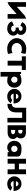

<svg xmlns="http://www.w3.org/2000/svg" viewBox="3130 -3882 1021 7322"><g transform="rotate(90 3641.0 -220.5)"><path d="M62 4.9V-701.2H238.8L240.2 -353L582 -658.2L691.9 -706.1V0H515.1V-341.8L171.9 -43Z M793.9 -166 952.1 -243.2 953.1 -234.9Q953.1 -232.9 953.9 -229.2Q954.6 -225.6 957.5 -214.8Q960.4 -204.1 965.1 -194.6Q969.7 -185.1 978.5 -173.1Q987.3 -161.1 998.8 -152.8Q1010.3 -144.5 1028.1 -138.7Q1045.9 -132.8 1066.9 -132.8Q1121.1 -132.8 1155 -162.1Q1189 -191.4 1188 -228Q1187 -263.7 1149.2 -287.8Q1111.3 -312 1036.1 -310.1H1030.8V-422.9H1036.1Q1097.2 -422.9 1126.5 -444.1Q1155.8 -465.3 1155.8 -496.1Q1155.8 -525.9 1130.9 -549.6Q1106 -573.2 1068.8 -573.2Q1044.4 -573.2 1024.9 -564.7Q1005.4 -556.2 994.9 -544.2Q984.4 -532.2 977.3 -520.3Q970.2 -508.3 967.8 -500L965.8 -491.2L963.9 -484.9L828.1 -549.8L829.1 -554.2Q829.1 -557.1 834.2 -571.3Q839.4 -585.4 856 -610.1Q872.6 -634.8 897.2 -656.5Q921.9 -678.2 967.8 -694.6Q1013.7 -710.9 1070.8 -710.9Q1176.3 -710.9 1243.7 -653.6Q1311 -596.2 1311 -505.9Q1311 -426.3 1252 -376Q1337.9 -320.8 1337.9 -216.8Q1337.9 -115.7 1261.7 -50.3Q1185.5 15.1 1067.9 15.1Q1021.5 15.1 981.4 5.4Q941.4 -4.4 914.3 -19.5Q887.2 -34.7 865.2 -54.4Q843.3 -74.2 830.6 -92Q817.9 -109.9 809.1 -127.7Q800.3 -145.5 797.4 -154.1Q794.4 -162.6 793.9 -166Z M1433.6 -347.2Q1433.6 -420.9 1466.1 -488.5Q1498.5 -556.2 1552.2 -604.7Q1606 -653.3 1678 -682.1Q1750 -710.9 1826.7 -710.9Q1973.6 -710.9 2036.6 -674.8L2000 -506.8Q1994.1 -511.7 1979.5 -519Q1964.8 -526.4 1928.7 -535.2Q1892.6 -543.9 1851.6 -543.9Q1793 -543.9 1746.8 -526.1Q1700.7 -508.3 1673.6 -479.5Q1646.5 -450.7 1632.6 -417.2Q1618.7 -383.8 1618.7 -349.1Q1618.7 -314.5 1632.6 -280.5Q1646.5 -246.6 1673.6 -217.3Q1700.7 -188 1746.8 -169.9Q1793 -151.9 1851.6 -151.9Q1891.6 -151.9 1928.7 -161.1Q1965.8 -170.4 1978.8 -177Q1991.7 -183.6 2000 -189L2036.6 -22Q2033.7 -19.5 2028.3 -16.6Q2022.9 -13.7 2006.3 -7.6Q1989.7 -1.5 1968.3 3.2Q1946.8 7.8 1909.2 11.5Q1871.6 15.1 1826.7 15.1Q1724.6 15.1 1634.3 -33Q1543.9 -81.1 1488.8 -165Q1433.6 -249 1433.6 -347.2Z M2127.4 -541V-695.8H2649.4V-541H2481.4V0H2295.4V-541Z M2723.1 270V-513.2H2799.3Q2799.3 -466.8 2807.1 -460.9Q2894 -527.8 3069.3 -527.8Q3124.5 -527.8 3172.1 -506.6Q3219.7 -485.4 3252.7 -448.7Q3285.6 -412.1 3304.4 -362.3Q3323.2 -312.5 3323.2 -256.8Q3323.2 -201.2 3304.2 -151.1Q3285.2 -101.1 3252.2 -64.5Q3219.2 -27.8 3171.4 -6.3Q3123.5 15.1 3068.4 15.1Q2941.9 15.1 2899.4 -17.1L2901.4 270ZM3015.1 -136.2Q3065.9 -136.2 3100.6 -170.4Q3135.3 -204.6 3135.3 -256.8Q3135.3 -309.6 3102.1 -343.3Q3068.8 -377 3015.1 -377Q2964.4 -377 2932.9 -343.3Q2901.4 -309.6 2901.4 -256.8Q2901.4 -204.1 2934.1 -170.2Q2966.8 -136.2 3015.1 -136.2Z M3368.2 -255.9Q3368.2 -329.6 3406.2 -392.3Q3444.3 -455.1 3509.3 -491.5Q3574.2 -527.8 3650.4 -527.8Q3709 -527.8 3759 -507.3Q3809.1 -486.8 3846.2 -449.2Q3883.3 -411.6 3904.3 -354.2Q3925.3 -296.9 3925.3 -227.1H3552.2Q3552.2 -205.6 3562 -185.3Q3571.8 -165 3588.1 -149.4Q3604.5 -133.8 3627.9 -125.5Q3651.4 -117.2 3676.8 -117.7Q3702.1 -118.2 3731.7 -132.1Q3761.2 -146 3788.1 -172.9L3916 -119.1Q3835.9 15.1 3650.4 15.1Q3574.2 15.1 3509.3 -21.2Q3444.3 -57.6 3406.2 -120.1Q3368.2 -182.6 3368.2 -255.9ZM3557.1 -316.9H3752Q3746.1 -358.4 3719.7 -385.7Q3693.4 -413.1 3655.3 -413.1Q3612.3 -413.1 3585.9 -384Q3559.6 -355 3557.1 -316.9Z M3939.9 7.8 3942.9 -160.2H3949.7Q3984.4 -162.6 4009.3 -173.6Q4034.2 -184.6 4049.6 -201.9Q4064.9 -219.2 4073.7 -246.8Q4082.5 -274.4 4085.7 -304.9Q4088.9 -335.4 4088.9 -377.9V-708H4650.9V7.8H4474.6V-554.2H4264.6V-301.8Q4264.6 -235.4 4244.6 -179.4Q4224.6 -123.5 4186 -81.5Q4147.5 -39.6 4086.4 -15.9Q4025.4 7.8 3947.8 7.8Z M4755.4 0V-698.2H5029.3Q5138.2 -698.2 5197.8 -646Q5257.3 -593.8 5257.3 -496.1Q5257.3 -409.7 5202.1 -356Q5280.3 -298.3 5280.3 -199.2Q5280.3 -135.3 5247.1 -89.6Q5213.9 -43.9 5158 -22Q5102.1 0 5029.3 0ZM4934.6 -130.9Q4959.5 -130.9 4976.6 -131.6Q4993.7 -132.3 5014.2 -134.8Q5034.7 -137.2 5048.1 -142.6Q5061.5 -147.9 5073.5 -156.5Q5085.4 -165 5091.3 -178.5Q5097.2 -191.9 5097.2 -210Q5097.2 -289.1 4934.6 -289.1ZM4934.6 -405.8Q4963.9 -405.8 4981.7 -406.7Q4999.5 -407.7 5019 -412.1Q5038.6 -416.5 5049.1 -425Q5059.6 -433.6 5066.4 -448.7Q5073.2 -463.9 5073.2 -485.8Q5073.2 -502 5069.8 -513.9Q5066.4 -525.9 5060.8 -534.4Q5055.2 -543 5044.9 -548.6Q5034.7 -554.2 5024.7 -557.4Q5014.6 -560.5 4998.5 -562.3Q4982.4 -564 4969 -564.5Q4955.6 -564.9 4934.6 -564.9Z M5349.1 -255.9Q5349.1 -330.1 5381.1 -391.6Q5413.1 -453.1 5471.2 -489.5Q5529.3 -525.9 5603 -527.8Q5717.3 -531.2 5781.7 -522Q5947.8 -497.6 5948.2 -400.9V0H5785.2Q5782.7 -52.2 5772.9 -58.1Q5743.2 -25.4 5698.2 -5.1Q5653.3 15.1 5603 15.1Q5547.9 15.1 5500.2 -6.1Q5452.6 -27.3 5419.7 -64Q5386.7 -100.6 5367.9 -150.4Q5349.1 -200.2 5349.1 -255.9ZM5657.2 -136.2Q5709 -136.2 5742.2 -169.9Q5775.4 -203.6 5775.4 -255.9Q5775.4 -308.6 5741.2 -342.8Q5707 -377 5657.2 -377Q5606.4 -377 5571.8 -342.8Q5537.1 -308.6 5537.1 -255.9Q5537.1 -203.1 5570.3 -169.7Q5603.5 -136.2 5657.2 -136.2Z M6036.1 0V-701.2H6220.2V-431.2H6438V-701.2H6622.1V0H6438V-271H6220.2V0Z M6703.6 -255.9Q6703.6 -329.6 6741.7 -392.3Q6779.8 -455.1 6844.7 -491.5Q6909.7 -527.8 6985.8 -527.8Q7044.4 -527.8 7094.5 -507.3Q7144.5 -486.8 7181.6 -449.2Q7218.8 -411.6 7239.7 -354.2Q7260.7 -296.9 7260.7 -227.1H6887.7Q6887.7 -205.6 6897.5 -185.3Q6907.2 -165 6923.6 -149.4Q6939.9 -133.8 6963.4 -125.5Q6986.8 -117.2 7012.2 -117.7Q7037.6 -118.2 7067.1 -132.1Q7096.7 -146 7123.5 -172.9L7251.5 -119.1Q7171.4 15.1 6985.8 15.1Q6909.7 15.1 6844.7 -21.2Q6779.8 -57.6 6741.7 -120.1Q6703.6 -182.6 6703.6 -255.9ZM6892.6 -316.9H7087.4Q7081.5 -358.4 7055.2 -385.7Q7028.8 -413.1 6990.7 -413.1Q6947.8 -413.1 6921.4 -384Q6895 -355 6892.6 -316.9Z"/></g></svg>

Font: Hussar Preview
Style: Bold
Weight: 700
Foundry: Cannot Into Space Fonts, PlusOne Fonts
Version: Version 2.29RC2 "Millennial"